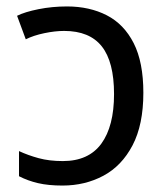

<svg xmlns="http://www.w3.org/2000/svg" viewBox="-20 -566 520 596"><path d="M188 -546Q258 -546 311.5 -518.5Q365 -491 395 -432Q425 -373 425 -278Q425 -179 391.5 -115Q358 -51 301 -20.5Q244 10 174 10Q130 10 98 2.5Q66 -5 39 -19V-97Q67 -84 100 -75Q133 -66 175 -66Q255 -66 294.5 -120Q334 -174 334 -274Q334 -374 296 -422Q258 -470 179 -470Q151 -470 117.5 -463Q84 -456 60 -444L33 -517Q57 -529 99.5 -537.5Q142 -546 188 -546Z"/></svg>

Font: BC Sans
Style: Regular
Weight: 400
Designer: Monotype Design Team
Province of B.C.
Foundry: Monotype Imaging Inc.
Version: Version 2.000;GOOG;noto-source:20170915:90ef993387c0